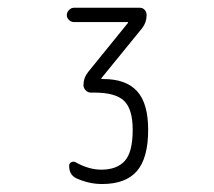

<svg xmlns="http://www.w3.org/2000/svg" viewBox="-20 -750 540 484"><path d="M167 -694.3Q159.2 -694.3 153.8 -699.7Q148.4 -705.1 148.4 -711.9Q148.4 -718.8 153.8 -724.6Q159.2 -730.5 167 -730.5H332Q339.8 -730.5 344.7 -725.1Q349.6 -719.7 349.6 -711.9Q349.6 -694.3 338.9 -679.7L235.4 -552.7V-551.8L236.3 -550.8H240.2Q297.9 -550.8 325.7 -520Q353.5 -489.3 353.5 -422.9Q353.5 -351.6 325.2 -318.8Q296.9 -286.1 237.3 -286.1Q204.1 -286.1 171.9 -300.8Q154.3 -309.6 154.3 -332Q154.3 -338.9 160.2 -341.3Q166 -343.8 170.9 -340.8Q204.1 -322.3 235.4 -322.3Q274.4 -322.3 294.4 -344.2Q314.5 -366.2 314.5 -422.9Q314.5 -474.6 293 -495.6Q271.5 -516.6 217.8 -516.6H209Q201.2 -516.6 195.8 -522.5Q190.4 -528.3 190.4 -535.2Q190.4 -553.7 202.1 -568.4L302.7 -692.4V-693.4V-694.3Z"/></svg>

Font: Rounded-L Mgen+ 1m light
Style: Regular
Weight: 200
Designer: [Source Han Sans]
Ryoko NISHIZUKA  (kana & ideographs); Paul D. Hunt (Latin, Greek & Cyrillic); Wenlong ZHANG  (bopomofo
Version: Version 1.059.20150602